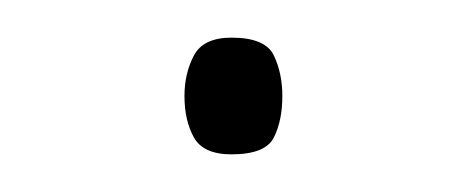

<svg xmlns="http://www.w3.org/2000/svg" viewBox="-20 -167 248 102"><path d="M78 -116Q78 -128 83 -137.5Q88 -147 103 -147Q121 -147 125.5 -137.5Q130 -128 130 -116Q130 -103 125.5 -94Q121 -85 103 -85Q88 -85 83 -94Q78 -103 78 -116Z"/></svg>

Font: Noto Sans Oriya UI Thin
Style: Regular
Weight: 100
Designer: Amélie Bonet and Sol Matas
Foundry: Google LLC
Version: Version 2.000